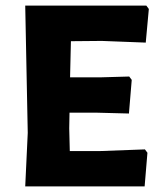

<svg xmlns="http://www.w3.org/2000/svg" viewBox="-20 -665 562 685"><path d="M497 -132 506 -120 496 0H70L79 -191L70 -645H502L511 -633L500 -513L343 -519L233 -518L230 -389H336L441 -392L450 -380L440 -260L325 -263H228L227 -207L229 -126H335Z"/></svg>

Font: Alegreya Sans SC ExtraBold
Style: Regular
Weight: 800
Designer: Juan Pablo del Peral
Foundry: Huerta Tipografica
Version: Version 2.007